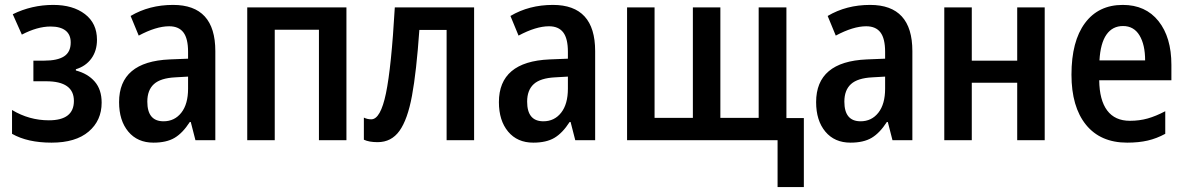

<svg xmlns="http://www.w3.org/2000/svg" viewBox="-20 -571 4830 782"><path d="M375 -409Q375 -364 352 -332.5Q329 -301 289 -289V-284Q338 -271 366 -238.5Q394 -206 394 -153Q394 -80 341 -35Q288 10 190 10Q92 10 29 -26V-123Q99 -81 179 -81Q281 -81 281 -160Q281 -240 168 -240H116V-324H160Q214 -324 241 -341.5Q268 -359 268 -398Q268 -430 247 -446.5Q226 -463 186 -463Q132 -463 69 -430L32 -513Q109 -551 197 -551Q277 -551 326 -513.5Q375 -476 375 -409Z M857 -363V0H776L757 -74H753Q724 -29 691 -9.5Q658 10 605 10Q540 10 502.5 -35Q465 -80 465 -155Q465 -320 671 -329L746 -332V-360Q746 -414 727 -439Q708 -464 669 -464Q616 -464 545 -426L512 -506Q588 -551 685 -551Q857 -551 857 -363ZM694 -256Q634 -253 607 -228.5Q580 -204 580 -157Q580 -77 646 -77Q691 -77 718.5 -112Q746 -147 746 -210V-259Z M1391 0H1279V-450H1099V0H987V-541H1391Z M1799 0V-449H1688Q1676 -278 1658 -181Q1640 -84 1607 -38Q1574 8 1518 8Q1483 8 1462 -2V-92Q1476 -85 1492 -85Q1530 -85 1552 -191Q1574 -297 1588 -541H1911V0Z M2404 -363V0H2323L2304 -74H2300Q2271 -29 2238 -9.5Q2205 10 2152 10Q2087 10 2049.5 -35Q2012 -80 2012 -155Q2012 -320 2218 -329L2293 -332V-360Q2293 -414 2274 -439Q2255 -464 2216 -464Q2163 -464 2092 -426L2059 -506Q2135 -551 2232 -551Q2404 -551 2404 -363ZM2241 -256Q2181 -253 2154 -228.5Q2127 -204 2127 -157Q2127 -77 2193 -77Q2238 -77 2265.5 -112Q2293 -147 2293 -210V-259Z M3183 -90H3254V191H3147V0H2534V-541H2646V-91H2802V-541H2914V-91H3070V-541H3183Z M3696 -363V0H3615L3596 -74H3592Q3563 -29 3530 -9.5Q3497 10 3444 10Q3379 10 3341.5 -35Q3304 -80 3304 -155Q3304 -320 3510 -329L3585 -332V-360Q3585 -414 3566 -439Q3547 -464 3508 -464Q3455 -464 3384 -426L3351 -506Q3427 -551 3524 -551Q3696 -551 3696 -363ZM3533 -256Q3473 -253 3446 -228.5Q3419 -204 3419 -157Q3419 -77 3485 -77Q3530 -77 3557.5 -112Q3585 -147 3585 -210V-259Z M3938 -324H4123V-541H4235V0H4123V-234H3938V0H3826V-541H3938Z M4751 -307V-244H4457Q4458 -163 4489.5 -121Q4521 -79 4582 -79Q4621 -79 4654.5 -88.5Q4688 -98 4726 -118V-26Q4691 -7 4654.5 1.5Q4618 10 4571 10Q4462 10 4403 -63Q4344 -136 4344 -267Q4344 -403 4399 -477Q4454 -551 4553 -551Q4646 -551 4698.5 -485Q4751 -419 4751 -307ZM4458 -325H4644Q4644 -389 4621 -427Q4598 -465 4554 -465Q4511 -465 4486.5 -430Q4462 -395 4458 -325Z"/></svg>

Font: Noto Sans Display Medium Narrow
Style: Regular
Weight: 500
Width: 4
Designer: Monotype Design team
Foundry: Monotype Imaging Inc.
Version: Version 1.000